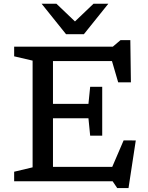

<svg xmlns="http://www.w3.org/2000/svg" viewBox="-20 -948 774 1004"><path d="M514.5 -494V-366V-238.5H451.5L442.5 -329.5H195.5V-405H442.5L451.5 -494ZM664.5 -517.5H598L554 -668L592.5 -628.5H195.5V-704H570L610 -738H661.5ZM550 -36 626.5 -214 690 -213.5 652 35.5H593L569 0H195.5V-75.5H583ZM54 0V-50L150.5 -73V-631L54 -653.5V-704H257V0ZM385.5 -823H358.5L469 -928.5H546.5L418.5 -769H325.5L197.5 -928.5H275Z"/></svg>

Font: Newsreader 7pt
Style: Regular
Weight: 400
Designer: Hugues Gentile
Foundry: Production Type
Version: Version 1.003